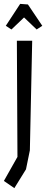

<svg xmlns="http://www.w3.org/2000/svg" viewBox="-40 -792 238 990"><path d="M-20 141 50 17 47 -582H126L114 -17L94 81L34 178ZM-10 -659 64 -772 104 -769 178 -659 149 -640 84 -702 19 -640Z"/></svg>

Font: Bahianita
Style: Regular
Weight: 400
Designer: Pablo Cosgaya & Dani Raskovsky
Foundry: Pablo Cosgaya & Dani Raskovsky
Version: Version 1.008